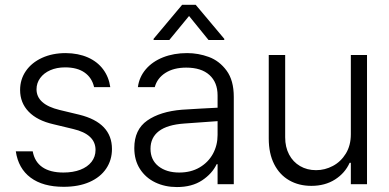

<svg xmlns="http://www.w3.org/2000/svg" viewBox="-20 -756 1598 788"><path d="M247.1 -479.5Q212.9 -479.5 186.3 -467.8Q159.7 -456.1 144.8 -435.5Q129.9 -415 129.9 -389.6Q129.9 -327.6 224.6 -304.7L305.7 -285.2Q439.5 -252 439.5 -144.5Q439.5 -99.1 415.8 -64Q392.1 -28.8 347.4 -9Q302.7 10.7 241.2 10.7Q156.2 10.7 105.7 -26.9Q55.2 -64.5 44.9 -134.8H114.3Q122.1 -91.8 154.1 -69.8Q186 -47.9 240.2 -47.9Q279.8 -47.9 309.6 -59.3Q339.4 -70.8 355.7 -91.8Q372.1 -112.8 372.1 -140.6Q372.1 -205.1 280.3 -226.6L199.2 -246.1Q132.8 -261.2 97.7 -297.6Q62.5 -334 62.5 -386.7Q62.5 -430.2 86.2 -464.6Q109.9 -499 152.6 -518.6Q195.3 -538.1 250 -538.1Q301.3 -537.6 340.6 -520.3Q379.9 -502.9 403.3 -471.4Q426.8 -439.9 432.6 -398.4H366.2Q357.4 -437 327.1 -458.3Q296.9 -479.5 247.1 -479.5Z M726.6 -305.7Q760.7 -308.1 802.5 -310.3Q844.2 -312.5 873 -314V-364.3Q873 -418 839.6 -448.2Q806.2 -478.5 744.1 -478.5Q692.9 -478.5 658.9 -456.8Q625 -435.1 615.2 -398.4H545.9Q551.3 -439.9 578.4 -471.7Q605.5 -503.4 649.4 -520.8Q693.4 -538.1 748 -538.1Q793.9 -538.1 837.2 -522.2Q880.4 -506.3 909.9 -466.3Q939.5 -426.3 939.5 -358.4V0H873V-82H869.1Q850.6 -43 809.1 -15.6Q767.6 11.7 706.1 11.7Q657.2 11.7 617.4 -7.3Q577.6 -26.4 554.4 -62.5Q531.2 -98.6 531.2 -148.4Q531.2 -224.1 584.2 -261.2Q637.2 -298.3 726.6 -305.7ZM715.8 -47.9Q763.2 -47.9 798.8 -68.6Q834.5 -89.4 853.8 -124.5Q873 -159.7 873 -202.1V-258.8L736.3 -249Q666.5 -244.1 632.1 -217.8Q597.7 -191.4 597.7 -145.5Q597.7 -99.6 630.4 -73.7Q663.1 -47.9 715.8 -47.9ZM755.9 -690.4 674.8 -591.8H610.4V-596.7L727.5 -736.3H783.2L900.4 -596.7V-591.8H835.9Z M1419.9 -530.3H1486.3V0H1419.9V-87.9H1415Q1396 -45.4 1355 -19.3Q1314 6.8 1257.8 6.8Q1206.5 6.8 1167 -15.9Q1127.4 -38.6 1105.2 -82.3Q1083 -126 1083 -187.5V-530.3H1150.4V-192.4Q1150.4 -152.3 1166.5 -121.8Q1182.6 -91.3 1211.4 -74.5Q1240.2 -57.6 1277.3 -57.6Q1313.5 -57.6 1346.2 -75Q1378.9 -92.3 1399.4 -125.7Q1419.9 -159.2 1419.9 -205.1Z"/></svg>

Font: Pretendard JP Light
Style: Regular
Weight: 300
Designer: Base glyphs from Inter by Rasmus Andersson; Hangeul glyphs from Noto Sans CJK(Source Han Sans) by Jang Soo-young and Kan
Foundry: Kil Hyung-jin
Version: Version 1.309